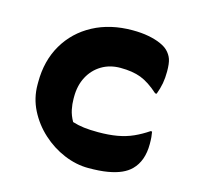

<svg xmlns="http://www.w3.org/2000/svg" viewBox="-87 -645 775 749"><g transform="rotate(15 300.0 -270.0)"><path d="M360 -552Q396 -552 424.5 -546.5Q453 -541 473.5 -532Q494 -523 505 -512Q519 -498 525 -481Q531 -464 531 -431Q531 -405 527 -383Q523 -361 514 -337H508Q469 -372 435 -385Q401 -398 352 -398Q309 -398 276 -378Q243 -358 224.5 -323Q206 -288 206 -242V-234Q206 -213 210.5 -191Q215 -169 228 -146Q250 -139 274.5 -136Q299 -133 332 -133Q375 -133 409 -139Q443 -145 472 -158Q501 -171 529 -190H535Q537 -179 538 -168Q539 -157 539 -140Q539 -106 529.5 -79.5Q520 -53 501 -34Q486 -19 463.5 -9Q441 1 409 6.5Q377 12 331 12Q282 12 233 -8.5Q184 -29 144 -65.5Q104 -102 80 -149.5Q56 -197 56 -251V-261Q56 -348 94.5 -413.5Q133 -479 201.5 -515.5Q270 -552 360 -552Z"/></g></svg>

Font: Recursive Monospace Casual ExtraBold
Style: Regular
Weight: 800
Version: Version 1.047